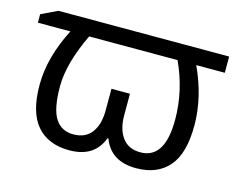

<svg xmlns="http://www.w3.org/2000/svg" viewBox="-81 -659 1001 793"><g transform="rotate(15 420.0 -262.5)"><path d="M373 -189V-280.8H452.1V-189Q452.1 -129.4 478.3 -93.8Q504.4 -58.1 555.7 -58.1Q660.2 -58.1 660.2 -225.1Q660.2 -349.1 606 -465.8H228Q165 -333.5 165 -236.8Q165 -140.1 191.4 -99.1Q217.8 -58.1 269 -58.1Q320.3 -58.1 346.7 -93Q373 -127.9 373 -189ZM270 9.8Q179.2 9.8 130.6 -46.6Q82 -103 82 -220.2Q82 -337.4 147.9 -465.8H8.8V-502L78.1 -535.2H808.1V-465.8H686Q743.2 -342.8 743.2 -222.7Q743.2 -102.5 694.3 -46.4Q645.5 9.8 555.2 9.8Q447.3 9.8 414.1 -79.1H410.2Q377 9.8 270 9.8Z"/></g></svg>

Font: OpenSans
Style: Regular
Weight: 400
Foundry: Ascender Corporation
Version: Version 1.10